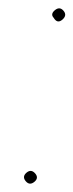

<svg xmlns="http://www.w3.org/2000/svg" viewBox="-20 -433 177 463"><path d="M43.8 -16.5C36.5 -10.2 35.9 -3.3 42.1 4C48.3 11.3 55.2 11.8 62.9 5.5C70.5 -0.8 71.1 -7.7 64.6 -15C58.1 -22.3 51.2 -22.8 43.8 -16.5ZM112.4 -408.5C104.8 -402.2 103.8 -396 109.5 -390C115.4 -380.1 122.3 -378.6 130.4 -385.6C138.4 -392.5 139.4 -399.7 133.2 -407C127 -414.3 120.1 -414.8 112.4 -408.5Z"/></svg>

Font: Proton
Style: BdCndIt
Weight: 500
Version: Version 1.017